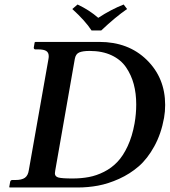

<svg xmlns="http://www.w3.org/2000/svg" viewBox="-20 -832 753 852"><path d="M225.1 -75.2Q223.6 -68.4 223.6 -63Q223.6 -48.8 238.8 -44.4Q253.9 -40 301.8 -40Q340.8 -40 374.5 -46.4Q408.2 -52.7 441.7 -69.6Q475.1 -86.4 500.7 -113.3Q526.4 -140.1 546.6 -183.6Q566.9 -227.1 577.1 -284.2Q584.5 -326.2 584.5 -368.7Q584.5 -417.5 573.5 -458.5Q562.5 -499.5 539.3 -533.4Q516.1 -567.4 474.9 -586.7Q433.6 -606 377.9 -606Q347.7 -606 331.8 -599.4Q315.9 -592.8 312 -570.8ZM22.9 0 21 -2 24.9 -23.9Q26.4 -33.2 34.2 -33.2H47.9Q76.7 -33.2 90.6 -43.2Q104.5 -53.2 107.9 -77.1L194.8 -568.8Q196.3 -576.2 196.3 -582.5Q196.3 -598.6 185.3 -605.7Q174.3 -612.8 149.9 -612.8H136.2Q133.8 -612.8 131.6 -615.2Q129.4 -617.7 129.9 -621.1L133.8 -644L137.2 -646H420.9Q549.8 -646 631.3 -566.2Q712.9 -486.3 712.9 -366.2Q712.9 -336.9 708 -309.1Q695.3 -238.3 664.8 -182.9Q634.3 -127.4 595.5 -93.8Q556.6 -60.1 508.3 -38.3Q460 -16.6 415.3 -8.3Q370.6 0 324.2 0ZM386.2 -696.8Q358.4 -739.7 300.8 -792L324.2 -812Q376 -787.6 416 -752.9Q472.7 -790 528.8 -812L543.9 -792Q492.7 -756.8 429.2 -696.8Z"/></svg>

Font: Linux Libertine G
Style: Semibold Italic
Weight: 600
Italic angle: -11.5°
Designer: Philipp H. Poll
Foundry: Philipp H. Poll
Version: Version 5.1.1